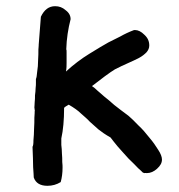

<svg xmlns="http://www.w3.org/2000/svg" viewBox="-20 -587 579 620"><path d="M503 -72C503 -61 498 -52 487 -42C477 -33 466 -28 454 -28C451 -28 449 -29 447 -28C446 -28 445 -28 441 -30C438 -33 433 -38 426 -44C420 -51 409 -61 395 -75C381 -90 370 -103 360 -114C350 -126 343 -135 337 -143C321 -152 308 -161 298 -169C288 -178 279 -186 270 -194C262 -203 252 -211 242 -220C232 -230 219 -239 202 -249C194 -245 189 -241 187 -239C187 -200 184 -167 178 -140V-119C179 -110 180 -101 180 -91C181 -81 181 -73 181 -64C182 -56 182 -50 182 -46C182 -29 180 -13 176 1C163 9 149 13 133 13C110 13 95 4 89 -14C89 -20 88 -31 87 -47C87 -64 86 -86 85 -113C87 -116 88 -122 88 -134C89 -146 90 -158 90 -171C91 -185 91 -196 91 -207C92 -219 92 -225 92 -227C92 -229 93 -230 92 -232C92 -235 91 -238 91 -240C91 -244 92 -250 92 -257C93 -265 93 -271 93 -279C94 -287 95 -295 95 -302C96 -310 96 -315 96 -319V-332C98 -336 99 -343 100 -355C102 -367 103 -379 103 -392C104 -406 104 -417 104 -427C105 -437 105 -443 105 -443L112 -533C123 -556 138 -567 158 -567C171 -567 182 -563 192 -554C203 -546 208 -536 208 -525C200 -494 195 -462 194 -428C195 -426 195 -423 195 -419V-405V-384C195 -376 195 -366 193 -356C217 -378 242 -397 268 -413C295 -430 316 -442 330 -450L368 -469C382 -477 397 -484 413 -490H416C426 -490 436 -485 446 -475C457 -465 462 -454 462 -440C462 -432 459 -425 453 -418C447 -412 440 -406 429 -400C419 -395 407 -389 393 -383C380 -377 366 -371 351 -363C342 -357 332 -351 319 -341C307 -332 293 -321 277 -309C283 -305 288 -301 294 -295C301 -289 308 -283 317 -275C327 -267 337 -259 349 -248C362 -238 377 -226 395 -213C404 -205 415 -195 427 -182C440 -170 451 -157 462 -143C474 -129 483 -116 491 -103C499 -91 503 -80 503 -72Z"/></svg>

Font: Gaegu
Style: Bold
Weight: 700
Designer: JIKJI
Foundry: JIKJI
Version: Version 1.00